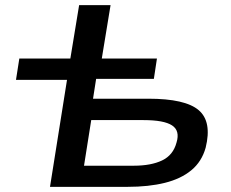

<svg xmlns="http://www.w3.org/2000/svg" viewBox="-20 -725 896 745"><path d="M174 0 240 -415H42L55 -498H253L287 -705H409L375 -498H589L577 -419H353L341 -342H556Q699 -342 751 -297.5Q803 -253 778 -152Q763 -98 722.5 -64.5Q682 -31 619.5 -15.5Q557 0 475 0ZM306 -82H499Q566 -82 609 -102.5Q652 -123 665 -172Q679 -218 647.5 -238.5Q616 -259 537 -259H334Z"/></svg>

Font: Nunito Sans 7pt Expanded SemiBold
Style: Italic
Weight: 600
Width: 7
Italic angle: -9°
Designer: Vernon Adams
Foundry: Vernon Adams
Version: Version 3.101;gftools[0.9.27]